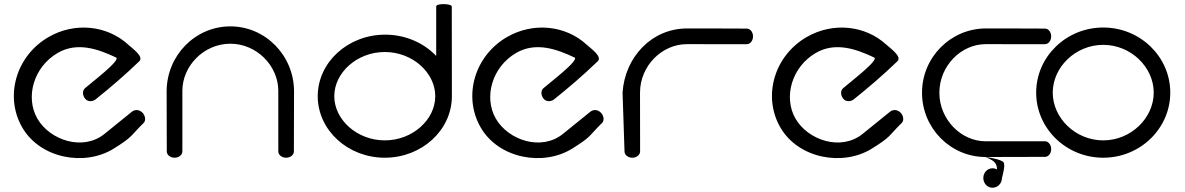

<svg xmlns="http://www.w3.org/2000/svg" viewBox="-20 -750 5634 913"><path d="M663.5 -166C674.8 -177.1 671.4 -202.8 654.5 -217C637.5 -231.1 618.8 -228.2 606.5 -218.2L476.9 -113.3C374 -30 216.8 -83.6 157.8 -185.8C98.9 -287.9 140 -432.2 254.6 -498.4C347.6 -552.1 446.8 -516.8 531.8 -476.6C556.8 -464.7 412.3 -355.6 383.7 -330.2C371.9 -319.6 370.9 -298.5 384.5 -281.1C398.1 -263.6 422 -267.5 434.5 -277.3C506.2 -334.6 575.7 -394.5 641.8 -458.2C666.1 -480.4 610.9 -518.3 588.9 -538.4C490.5 -628.4 337.2 -646.8 211 -573.9C56.7 -484.8 0.3 -292.1 85.7 -144.1C171.1 3.9 382.7 42.6 520.5 -43.1C614.1 -101.3 597.1 -100.6 663.5 -166Z M1377.5 -29.6C1377.5 -29.6 1378.2 -144.4 1378.2 -315.2C1378.2 -486 1242.3 -624.6 1075.3 -624.6C908.3 -624.6 772.4 -486 772.4 -315.2C772.4 -144.4 773.1 -29.6 773.1 -29.6C773.1 -13.7 789.3 0 810.2 0C831.1 0 847.2 -13.9 847.2 -29.9C847.2 -29.9 847.2 -199 847.2 -317.9C847.2 -436.9 949.6 -542.1 1075.3 -542.1C1201 -542.1 1303.4 -436.9 1303.4 -317.9C1303.4 -199 1303.4 -29.9 1303.4 -29.9C1303.4 -13.9 1319.5 0 1340.4 0C1361.3 0 1377.5 -13.7 1377.5 -29.6Z M2128.3 -718.7C2128.3 -733.7 2054.2 -734.7 2054.2 -719.7C2054.2 -689.1 2054.2 -514.6 2054.2 -484C1995.3 -546 1908.4 -585.2 1811.7 -585.2C1634.8 -585.2 1490.9 -454.1 1490.9 -292.6C1490.9 -131.1 1634 0 1809.8 0C1985.7 0 2128.8 -131.1 2128.8 -292.6ZM1569.6 -292.6C1569.6 -404.1 1677.4 -502.7 1809.7 -502.7C1942.1 -502.7 2049.8 -404.1 2049.8 -292.6C2049.8 -181.1 1942.1 -82.5 1809.7 -82.5C1677.4 -82.5 1569.6 -181.1 1569.6 -292.6Z M2843.5 -166C2854.8 -177.1 2851.4 -202.8 2834.5 -217C2817.5 -231.1 2798.8 -228.2 2786.5 -218.2L2656.9 -113.3C2554 -30 2396.8 -83.6 2337.8 -185.8C2278.9 -287.9 2320 -432.2 2434.6 -498.4C2527.6 -552.1 2626.8 -516.8 2711.8 -476.6C2736.8 -464.7 2592.3 -355.6 2563.7 -330.2C2551.9 -319.6 2550.9 -298.5 2564.5 -281.1C2578.1 -263.6 2602 -267.5 2614.5 -277.3C2686.2 -334.6 2755.7 -394.5 2821.8 -458.2C2846.1 -480.4 2790.9 -518.3 2768.9 -538.4C2670.5 -628.4 2517.2 -646.8 2391 -573.9C2236.7 -484.8 2180.3 -292.1 2265.7 -144.1C2351.1 3.9 2562.7 42.6 2700.5 -43.1C2794.1 -101.3 2777.1 -100.6 2843.5 -166Z M3023.8 -29.9C3023.7 -29.9 3023.4 -182.9 3023.4 -309.8C3023.4 -436.7 3127.7 -540 3245.6 -540C3363.6 -540 3531.1 -539.9 3531.1 -539.9C3547 -539.9 3560.8 -556.1 3560.8 -577C3560.8 -597.9 3547.1 -614 3531.3 -614C3531.3 -614 3417.4 -614.8 3247.8 -614.8C3078.1 -614.8 2951.5 -477.6 2940.4 -309.8C2940.4 -309.8 2949.8 -29.9 2949.7 -29.9C2949.7 -13.9 2965.8 0 2986.7 0C3007.6 0 3023.7 -13.9 3023.8 -29.9Z M4268.5 -166C4279.8 -177.1 4276.4 -202.8 4259.5 -217C4242.5 -231.1 4223.8 -228.2 4211.5 -218.2L4081.9 -113.3C3979 -30 3821.8 -83.6 3762.8 -185.8C3703.9 -287.9 3745 -432.2 3859.6 -498.4C3952.6 -552.1 4051.8 -516.8 4136.8 -476.6C4161.8 -464.7 4017.3 -355.6 3988.7 -330.2C3976.9 -319.6 3975.9 -298.5 3989.5 -281.1C4003.1 -263.6 4027 -267.5 4039.5 -277.3C4111.2 -334.6 4180.7 -394.5 4246.8 -458.2C4271.1 -480.4 4215.9 -518.3 4193.9 -538.4C4095.5 -628.4 3942.2 -646.8 3816 -573.9C3661.7 -484.8 3605.3 -292.1 3690.7 -144.1C3776.1 3.9 3987.7 42.6 4125.5 -43.1C4219.1 -101.3 4202.1 -100.6 4268.5 -166Z M4949.5 -614C4949.5 -614 4836.6 -614.8 4668.7 -614.8C4500.7 -614.8 4364.4 -477.6 4364.4 -309.1C4364.4 -140.5 4499.8 -3.4 4666.6 -3.4C4695.7 11 4721.2 17.4 4720.9 55.7C4714.6 52.2 4707.3 50.2 4699.6 50.2C4674.6 50.2 4655.9 71.4 4655.9 96.4C4655.9 121.4 4674.6 142.7 4699.6 142.7C4724.6 142.7 4744.6 121.4 4744.6 96.4C4749.6 75.2 4759.6 40.7 4753.4 23.9C4749.6 12.2 4703.4 1.4 4668.4 -3.4C4836.5 -3.4 4949.5 -4.1 4949.5 -4.1C4965.1 -4.1 4978.6 -20.2 4978.6 -41.1C4978.6 -62 4965 -78.2 4949.3 -78.2C4949.3 -78.2 4783.5 -78.2 4666.8 -78.2C4550.1 -78.2 4446.9 -181.8 4446.9 -309.1C4446.9 -436.4 4550.1 -540 4666.8 -540C4783.5 -540 4949.3 -539.9 4949.3 -539.9C4965 -539.9 4978.6 -556.1 4978.6 -577C4978.6 -597.9 4965.1 -614 4949.5 -614Z M4986 -309.6C4986 -430.1 5093.7 -536.7 5226.1 -536.7C5358.4 -536.7 5466.2 -430.1 5466.2 -309.6C5466.2 -189.1 5358.4 -82.5 5226.1 -82.5C5093.7 -82.5 4986 -189.1 4986 -309.6ZM4907.2 -309.6C4907.2 -138.7 5050.3 0 5226.1 0C5401.8 0 5544.9 -138.7 5544.9 -309.6C5544.9 -480.5 5401.8 -619.2 5226.1 -619.2C5050.3 -619.2 4907.2 -480.5 4907.2 -309.6Z"/></svg>

Font: Hi.
Style: Tall Regular
Weight: 400
Designer: Mew Too, Robert Jablonski
Foundry: Cannot Into Space Fonts
Version: Version 1.996